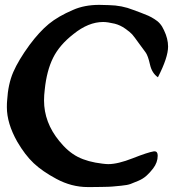

<svg xmlns="http://www.w3.org/2000/svg" viewBox="-20 -757 715 777"><path d="M602.5 -144.5Q602.5 -144.5 605.5 -144.5Q618.2 -144.5 618.2 -127Q618.2 -99.6 599.6 -75.2Q586.9 -58.6 572.8 -45.9Q558.6 -33.2 540 -25.4Q521.5 -17.6 508.8 -12.7Q496.1 -7.8 470.2 -5.4Q444.3 -2.9 434.1 -2Q423.8 -1 391.1 -0.5Q358.4 0 349.6 0H335Q269.5 0 208 -33.2Q151.4 -63.5 116.2 -96.7Q81.1 -129.9 49.8 -183.6Q7.8 -257.8 7.8 -323.2Q7.8 -340.8 8.8 -349.6Q12.7 -417 33.7 -465.3Q54.7 -513.7 99.6 -575.2Q139.6 -628.9 177.7 -660.2Q215.8 -691.4 275.4 -716.8Q321.3 -737.3 381.8 -737.3Q387.7 -737.3 400.4 -736.8Q413.1 -736.3 419.9 -736.3Q473.6 -735.4 519.5 -716.8Q528.3 -713.9 549.8 -705.6Q571.3 -697.3 580.1 -693.4Q588.9 -689.5 603.5 -680.7Q618.2 -671.9 627.4 -661.1Q636.7 -650.4 643.6 -634.8Q660.2 -600.6 660.2 -568.4Q660.2 -524.4 619.1 -444.3Q594.7 -460.9 586.9 -496.1Q579.1 -531.2 569.3 -544.9Q563.5 -551.8 543 -580.6Q522.5 -609.4 514.6 -618.2Q506.8 -627 486.8 -641.1Q466.8 -655.3 444.3 -661.1Q415 -668 397.5 -668Q337.9 -668 277.3 -619.1Q220.7 -575.2 194.8 -522.9Q168.9 -470.7 161.1 -394.5Q158.2 -371.1 158.2 -350.6Q158.2 -261.7 219.7 -186.5Q254.9 -142.6 294.9 -122.1Q335 -101.6 394.5 -94.7Q410.2 -92.8 418 -92.8Q457 -92.8 517.6 -116.7Q578.1 -140.6 602.5 -144.5Z"/></svg>

Font: LPEducational
Style: Medium
Weight: 500
Designer: Based on Essays1743, by John Stracke, which says:

Based on the typeface in a 1743 English translation of the essays of 
Version: Version 001.204